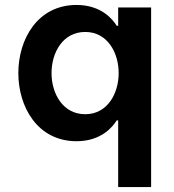

<svg xmlns="http://www.w3.org/2000/svg" viewBox="-20 -560 702 775"><path d="M590 195V-530H457V-456H451C437 -479 391 -540 289 -540C131 -540 54 -401 54 -265C54 -129 131 10 289 10C391 10 437 -51 451 -74H457V195ZM324 -99C233 -99 188 -183 188 -265C188 -347 233 -431 324 -431C414 -431 459 -347 459 -265C459 -183 414 -99 324 -99Z"/></svg>

Font: Be Vietnam Pro SemiBold
Style: Regular
Weight: 600
Designer: Lam Bao, Tony Le, Vietanh Nguyen
Foundry: Yellow Type Foundry
Version: Version 1.002